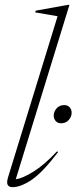

<svg xmlns="http://www.w3.org/2000/svg" viewBox="-20 -762 316 792"><path d="M217.5 -695 125 -711 127.5 -718 260 -742H266.5L45 -22.5Q72.5 -26 117.2 -53.5Q162 -81 215.5 -138L219.5 -134.5Q156 -51 111 -20.5Q66 10 31.5 10Q17.5 10 12 1Q6.5 -8 13 -30ZM232 -253.5Q217.5 -253.5 209.5 -263Q201.5 -272.5 201.5 -285Q201.5 -301.5 213.5 -315Q225.5 -328.5 245 -328.5Q259.5 -328.5 267.5 -319.2Q275.5 -310 275.5 -297Q275.5 -280.5 263.5 -267Q251.5 -253.5 232 -253.5Z"/></svg>

Font: Newsreader 72pt ExtraLight
Style: Italic
Weight: 275
Italic angle: -17°
Designer: Hugues Gentile
Foundry: Production Type
Version: Version 1.003; ttfautohint (v1.8.3)